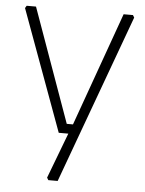

<svg xmlns="http://www.w3.org/2000/svg" viewBox="-52 -557 602 799"><g transform="rotate(5 249.0 -157.5)"><path d="M21 -505 27 -515H66L236 -40H262L432 -515H471L477 -505L219 200H180L174 190L246 0H206Z"/></g></svg>

Font: Oxanium ExtraLight ExtraLight
Style: Regular
Weight: 250
Version: Version 2.000